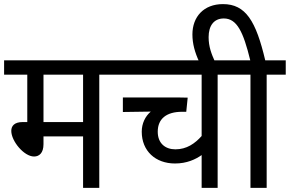

<svg xmlns="http://www.w3.org/2000/svg" viewBox="-20 -916 1413 936"><path d="M464 -552H557V-622H0V-552H113V-321H91C50 -321 35 -302 35 -278C35 -228 97 -153 146 -153C171 -153 192 -170 192 -213V-251H385V0H464ZM385 -552V-321H192V-552Z M1135 -552V-622H544V-552H963V-253C930 -216 890 -188 835 -188C787 -188 749 -216 749 -274C749 -338 793 -371 867 -371H888L895 -440C889 -440 865 -441 843 -441H579V-370L715 -372C688 -349 671 -314 671 -274C671 -180 738 -119 833 -119C891 -119 933 -139 963 -160V0H1041V-552Z M951 -615H1028C1011 -653 997 -688 997 -735C997 -791 1023 -826 1071 -826C1135 -826 1166 -761 1200 -622H1121V-552H1201V0H1280V-552H1373V-622H1273C1228 -813 1178 -896 1067 -896C973 -896 918 -834 918 -748C918 -703 930 -660 951 -615Z"/></svg>

Font: Noto Sans SemiCondensed
Style: Italic
Weight: 400
Width: 4
Italic angle: -12°
Designer: Monotype Design Team
Foundry: Monotype Imaging Inc.
Version: Version 2.013